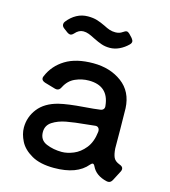

<svg xmlns="http://www.w3.org/2000/svg" viewBox="-113 -841 836 945"><g transform="rotate(15 305.0 -369.0)"><path d="M557 -87Q575 -81 575 -68Q575 -62 572 -56L546 -6Q538 10 524 10Q519 10 516 9Q460 -4 440 -46Q435 -57 429 -57Q424 -57 417 -49Q366 13 249 13Q178 13 134.5 -12Q91 -37 73 -72.5Q55 -108 55 -141Q55 -195 88.5 -238Q122 -281 189 -298Q234 -309 315 -315Q369 -319 395 -323Q406 -324 411.5 -331Q417 -338 415 -349Q405 -447 305 -447Q269 -447 235.5 -432Q202 -417 184 -381Q176 -364 162 -364Q157 -364 154 -365L99 -381Q81 -387 81 -400Q81 -405 84 -411Q108 -468 162.5 -501.5Q217 -535 304 -535Q390 -535 450 -490.5Q510 -446 514 -362Q515 -322 515.5 -255Q516 -188 516 -158Q518 -129 525.5 -112.5Q533 -96 557 -87ZM414 -215Q415 -228 408.5 -235Q402 -242 390 -240Q366 -238 353 -236Q288 -230 248 -222.5Q208 -215 179.5 -196.5Q151 -178 151 -144Q151 -103 187 -88Q223 -73 266 -73Q293 -73 325 -86Q357 -99 382.5 -130.5Q408 -162 414 -215ZM276 -654Q257 -664 243.5 -669Q230 -674 216 -674Q193 -674 174 -652Q165 -642 156 -642Q150 -642 141 -648L121 -663Q110 -671 110 -682Q110 -690 115 -696Q135 -722 161.5 -736.5Q188 -751 219 -751Q246 -751 265.5 -745Q285 -739 308 -728Q325 -719 338.5 -714.5Q352 -710 368 -710Q389 -710 404 -721Q415 -729 422 -729Q429 -729 437 -721L453 -704Q461 -694 461 -687Q461 -679 453 -671Q434 -652 410 -640.5Q386 -629 361 -629Q338 -629 319 -635.5Q300 -642 276 -654Z"/></g></svg>

Font: Shippori Gochic B2 Bold
Style: Regular
Weight: 700
Designer: FONTDASU
Foundry: FONTDASU / Google Inc. / but / Adobe
Version: Version 1.130